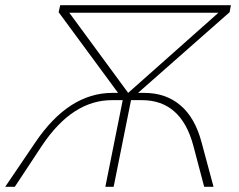

<svg xmlns="http://www.w3.org/2000/svg" viewBox="-44 -720 923 740"><path d="M841 -673 488 -362H512Q595 -362 651.5 -314Q708 -266 733 -171L779 0H743L701 -159Q654 -334 503 -334H461L394 0H362L429 -334H387Q235 -334 118 -159L13 0H-24L92 -171Q221 -362 389 -362H411L182 -673L188 -700H846ZM798 -671H223L450 -362Z"/></svg>

Font: Montserrat Alternates ExLight
Style: Italic
Weight: 275
Italic angle: -11.3°
Designer: Julieta Ulanovsky
Foundry: Julieta Ulanovsky
Version: Version 7.200